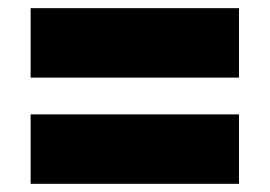

<svg xmlns="http://www.w3.org/2000/svg" viewBox="-20 -585 660 470"><path d="M55 -565H565V-395H55ZM55 -305H565V-135H55Z"/></svg>

Font: Montserrat Alternates Black
Style: Regular
Weight: 900
Designer: Julieta Ulanovsky
Foundry: Julieta Ulanovsky
Version: Version 7.200